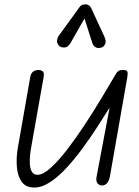

<svg xmlns="http://www.w3.org/2000/svg" viewBox="-20 -852 638 882"><path d="M137.5 9.5Q97 9.5 78.5 -18.5Q60 -46.5 57.2 -88.8Q54.5 -131 62 -173.5L119 -498.5Q122.5 -517 133.5 -523.8Q144.5 -530.5 157 -530.5Q169 -530.5 176.5 -524Q184 -517.5 180.5 -498.5L123.5 -176.5Q120.5 -161.5 118.2 -140Q116 -118.5 117.2 -97.8Q118.5 -77 126.5 -63Q134.5 -49 152.5 -49Q177.5 -49 212.2 -80.2Q247 -111.5 286.8 -162.8Q326.5 -214 367.2 -275.8Q408 -337.5 445.5 -399.8Q483 -462 513 -513.5Q518 -522 524.5 -526.2Q531 -530.5 546 -530.5Q561.5 -530.5 564.8 -523.2Q568 -516 565 -498.5L485 -42Q482 -26 476.2 -16.8Q470.5 -7.5 463.5 -3.8Q456.5 0 449.5 0Q435.5 0 427.8 -10Q420 -20 423.5 -39.5L483.5 -357.5Q459.5 -319.5 428.5 -271.2Q397.5 -223 361.5 -173.8Q325.5 -124.5 287.5 -83Q249.5 -41.5 211.2 -16Q173 9.5 137.5 9.5ZM446 -633.5Q431 -628.5 419.5 -634.8Q408 -641 404 -655L368 -767L305 -656Q292.5 -634.5 277.2 -633.8Q262 -633 252.5 -640.5Q241.5 -651 242 -664Q242.5 -677 250.5 -688.5L343.5 -816.5Q352 -829 360.2 -830.5Q368.5 -832 376 -832Q380.5 -832 388 -827.5Q395.5 -823 399 -814.5L458.5 -686Q469 -663 463.2 -650Q457.5 -637 446 -633.5Z"/></svg>

Font: Edu QLD Hand
Style: Regular
Weight: 400
Designer: Tina and Corey Anderson, Eben Sorkin
Foundry: Sorkin Type Co.
Version: Version 2.000